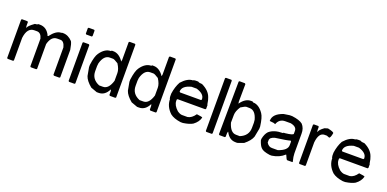

<svg xmlns="http://www.w3.org/2000/svg" viewBox="-8 -1430 4417 2190"><g transform="rotate(20 2200.5 -335.0)"><path d="M256.8 -500H276.4Q356.4 -500 397.5 -418V-410.2H409.2Q473.6 -496.1 534.2 -496.1L545.9 -500H557.6Q619.1 -500 670.9 -445.3Q686.5 -419.9 698.2 -347.7V-15.6L690.4 -7.8H624L615.2 -15.6V-347.7Q597.7 -418 553.7 -418H514.6Q443.4 -418 417 -316.4V-15.6L409.2 -7.8H342.8L335 -15.6V-351.6Q318.4 -418 268.6 -418H237.3Q151.4 -418 135.7 -289.1V-15.6L127.9 -7.8H61.5L53.7 -15.6V-480.5L61.5 -488.3H127.9L135.7 -480.5V-433.6L139.6 -414.1H143.6Q143.6 -435.5 217.8 -488.3Q243.2 -488.3 256.8 -500Z M809.6 -657.2H876L883.8 -649.4V-583L876 -575.2H809.6L801.8 -583V-649.4ZM809.6 -481.4H876L883.8 -473.6V-8.8L876 -1H809.6L801.8 -8.8V-473.6Z M1302.7 -666H1368.2L1376 -658.2V-17.6L1368.2 -9.8H1302.7L1293.9 -17.6V-60.5L1290 -80.1H1286.1Q1245.1 2 1168.9 2H1146.5L1071.3 -25.4Q1002.9 -81.1 985.4 -134.8L966.8 -236.3V-263.7Q981.4 -373 1009.8 -412.1Q1066.4 -494.1 1138.7 -494.1L1146.5 -502H1165Q1233.4 -502 1286.1 -427.7V-423.8H1290L1293.9 -443.4V-658.2ZM1048.8 -279.3V-216.8Q1048.8 -120.1 1146.5 -80.1H1192.4Q1260.7 -80.1 1293.9 -189.5V-283.2Q1293.9 -330.1 1255.9 -388.7Q1207 -419.9 1192.4 -419.9H1153.3Q1082 -419.9 1052.7 -314.5Z M1793 -666H1858.4L1866.2 -658.2V-17.6L1858.4 -9.8H1793L1784.2 -17.6V-60.5L1780.3 -80.1H1776.4Q1735.4 2 1659.2 2H1636.7L1561.5 -25.4Q1493.2 -81.1 1475.6 -134.8L1457 -236.3V-263.7Q1471.7 -373 1500 -412.1Q1556.6 -494.1 1628.9 -494.1L1636.7 -502H1655.3Q1723.6 -502 1776.4 -427.7V-423.8H1780.3L1784.2 -443.4V-658.2ZM1539.1 -279.3V-216.8Q1539.1 -120.1 1636.7 -80.1H1682.6Q1751 -80.1 1784.2 -189.5V-283.2Q1784.2 -330.1 1746.1 -388.7Q1697.3 -419.9 1682.6 -419.9H1643.6Q1572.3 -419.9 1543 -314.5Z M2162.1 -507.8H2193.4Q2209 -496.1 2244.1 -496.1Q2335.9 -452.1 2361.3 -378.9Q2373 -352.5 2380.9 -296.9L2384.8 -293V-246.1L2377 -238.3H2041L2033.2 -230.5V-214.8Q2033.2 -162.1 2091.8 -109.4Q2126 -85.9 2150.4 -85.9H2216.8Q2266.6 -93.8 2306.6 -152.3Q2377 -144.5 2377 -136.7Q2362.3 -80.1 2306.6 -39.1Q2269.5 -15.6 2190.4 -3.9H2162.1Q2078.1 -15.6 2033.2 -50.8Q1959 -120.1 1959 -210.9Q1953.1 -210.9 1951.2 -238.3V-273.4Q1962.9 -358.4 1998 -421.9Q2067.4 -500 2134.8 -500Q2134.8 -506.8 2162.1 -507.8ZM2033.2 -328.1 2041 -320.3H2294.9L2302.7 -328.1V-332Q2302.7 -396.5 2205.1 -425.8H2142.6Q2033.2 -398.4 2033.2 -328.1Z M2475.6 -656.2H2542L2549.8 -648.4V-7.8L2542 0H2475.6L2467.8 -7.8V-648.4Z M2700.2 -671.9 2634.8 -672.4 2627 -664.6 2621.1 -24.4 2628.9 -16.1 2694.3 -15.6 2703.1 -23.4 2703.6 -66.4 2707.5 -85.9H2711.4Q2751.5 -3.4 2828.1 -2.9L2850.6 -2.4L2925.8 -29.3Q2994.6 -84.5 3012.7 -137.7L3032.2 -239.3L3032.7 -266.6Q3019 -376 2990.7 -415.5Q2935.1 -498 2862.8 -498.5L2855 -506.3L2836.4 -506.8Q2768.1 -507.3 2714.8 -433.6V-429.7H2710.9L2707 -449.2L2709 -664.1ZM2950.7 -283.2 2950.2 -220.7Q2949.2 -124 2851.1 -84.5L2805.2 -85Q2736.8 -85.4 2704.6 -195.3L2705.6 -289.1Q2706.1 -335.9 2744.6 -394Q2793.9 -424.8 2808.6 -424.8L2847.7 -424.3Q2918.9 -423.8 2947.3 -318.4Z M3305.2 -503.9H3336.4Q3428.2 -492.2 3466.3 -460.9Q3505.4 -418 3504.4 -351.6V-114.3Q3504.4 -77.1 3520 -15.6L3516.1 -11.7H3453.6Q3444.8 -11.7 3422.4 -67.4H3418.5Q3359.9 -12.7 3270 0H3246.6Q3162.6 -11.7 3137.2 -40Q3113.8 -61.5 3094.2 -122.1V-140.6Q3106 -202.1 3137.2 -235.4Q3194.8 -286.1 3301.3 -286.1L3309.1 -293H3324.7Q3422.4 -303.7 3422.4 -321.3V-356.4Q3422.4 -407.2 3348.1 -421.9H3281.7Q3209.5 -421.9 3184.1 -351.6H3180.2Q3174.3 -360.4 3113.8 -364.3V-368.2Q3113.8 -451.2 3234.9 -493.2ZM3176.3 -153.3V-125Q3201.7 -82 3242.7 -83H3313Q3422.4 -119.1 3422.4 -183.6V-226.6L3414.6 -235.4Q3381.3 -223.6 3234.9 -204.1Q3176.3 -187.5 3176.3 -153.3Z M3767.6 -511.7Q3841.8 -496.1 3841.8 -480.5Q3831.1 -418.9 3814.5 -418L3783.2 -429.7H3755.9Q3686.5 -429.7 3673.8 -308.6V-27.3L3666 -19.5H3599.6L3591.8 -27.3V-492.2L3599.6 -500H3654.3L3662.1 -492.2V-453.1L3666 -433.6H3669.9Q3669.9 -457 3728.5 -500Z M4131.8 -507.8H4163.1Q4178.7 -496.1 4213.9 -496.1Q4305.7 -452.1 4331.1 -378.9Q4342.8 -352.5 4350.6 -296.9L4354.5 -293V-246.1L4346.7 -238.3H4010.7L4002.9 -230.5V-214.8Q4002.9 -162.1 4061.5 -109.4Q4095.7 -85.9 4120.1 -85.9H4186.5Q4236.3 -93.8 4276.4 -152.3Q4346.7 -144.5 4346.7 -136.7Q4332 -80.1 4276.4 -39.1Q4239.3 -15.6 4160.2 -3.9H4131.8Q4047.9 -15.6 4002.9 -50.8Q3928.7 -120.1 3928.7 -210.9Q3922.9 -210.9 3920.9 -238.3V-273.4Q3932.6 -358.4 3967.8 -421.9Q4037.1 -500 4104.5 -500Q4104.5 -506.8 4131.8 -507.8ZM4002.9 -328.1 4010.7 -320.3H4264.6L4272.5 -328.1V-332Q4272.5 -396.5 4174.8 -425.8H4112.3Q4002.9 -398.4 4002.9 -328.1Z"/></g></svg>

Font: Dehalvi Khush Khat
Style: Regular
Weight: 400
Version: Version 002.500